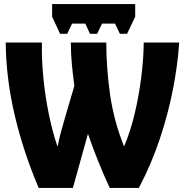

<svg xmlns="http://www.w3.org/2000/svg" viewBox="-20 -923 910 943"><path d="M644 -903V-841L604 -757H569L545 -807H481L457 -757H422L399 -807H334L310 -757H275L236 -841V-903ZM170 0Q95 -176 52.5 -356Q10 -536 8 -714H186Q184 -631 193 -540.5Q202 -450 219.5 -364Q237 -278 261 -207H264Q271 -245 282 -284.5Q293 -324 304 -361L345 -501Q338 -556 333 -607Q328 -658 328 -714H502Q502 -589 520.5 -459.5Q539 -330 588 -207H591Q621 -279 641.5 -365Q662 -451 673.5 -541Q685 -631 686 -714H860Q853 -605 829.5 -484.5Q806 -364 765 -241Q724 -118 662 0H519Q489 -64 460.5 -135.5Q432 -207 412 -266L338 0Z"/></svg>

Font: Noto Sans ExtraCondensed Black
Style: Regular
Weight: 900
Width: 2
Designer: Monotype Design Team
Foundry: Monotype Imaging Inc.
Version: Version 2.013; ttfautohint (v1.8.4.7-5d5b)